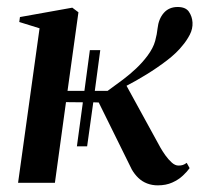

<svg xmlns="http://www.w3.org/2000/svg" viewBox="-20 -536 585 563"><path d="M442.5 7.5Q426 7.5 411.5 2Q397 -3.5 385.8 -14.2Q374.5 -25 366.5 -39L269.5 -235.5L253.5 -236L235.5 -107H205.5L223 -236L173.5 -236.5L141 0H33L96 -453L36.5 -471.5L38.5 -486L192 -513.5L210 -500L178 -269.5H227.5L243.5 -389H274L258 -269.5H295.5Q320 -287 340.8 -302.8Q361.5 -318.5 379.5 -335.5Q397.5 -352.5 412.5 -372.5Q429.5 -395.5 435 -416Q440.5 -436.5 442 -452.5Q445 -480.5 460.2 -498Q475.5 -515.5 501 -515.5Q524.5 -515.5 534 -501.5Q543.5 -487.5 544.5 -470Q545.5 -451.5 536.5 -434.2Q527.5 -417 516 -403.5Q499 -381.5 470 -359.2Q441 -337 409.2 -317.5Q377.5 -298 351 -284.5L450.5 -103Q456.5 -92.5 465.2 -80.2Q474 -68 483.8 -59.2Q493.5 -50.5 503.5 -50.5Q510.5 -50.5 516 -52.2Q521.5 -54 527.5 -58.5L536 -43Q529 -33 516.2 -21Q503.5 -9 485.2 -0.8Q467 7.5 442.5 7.5Z"/></svg>

Font: Merriweather 144pt Medium
Style: Italic
Weight: 500
Italic angle: -7.8°
Version: Version 2.101